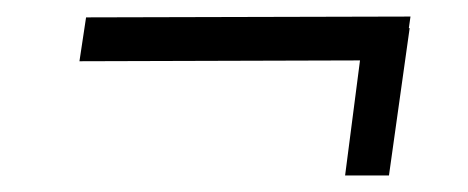

<svg xmlns="http://www.w3.org/2000/svg" viewBox="-20 -410 565 232"><path d="M476 -390 84 -389 76 -336 415 -337 397 -198H450L475 -376H474Z"/></svg>

Font: United Sans ExtraLight
Style: Italic
Weight: 200
Italic angle: -8°
Designer: Pablo Impallari, Rodrigo Fuenzalida (Modified by Dan O. Williams)
Version: Version 1.000;PS 001.000;hotconv 1.0.88;makeotf.lib2.5.64775